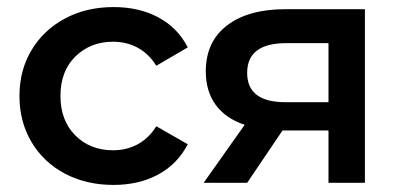

<svg xmlns="http://www.w3.org/2000/svg" viewBox="-20 -517 1129 543"><path d="M301 -497Q374 -497 428.5 -467.5Q483 -438 511 -383L422 -331Q401 -365 369.5 -382Q338 -399 300 -399Q236 -399 193.5 -357.5Q151 -316 151 -246Q151 -176 193 -134Q235 -92 300 -92Q338 -92 369.5 -109Q401 -126 422 -160L511 -109Q482 -53 427.5 -23.5Q373 6 301 6Q224 6 163.5 -26Q103 -58 69 -115.5Q35 -173 35 -245.5Q35 -318 69 -375Q103 -432 163.5 -464.5Q224 -497 301 -497Z M1012 -491V0H909V-148H779L679 0H556L672 -164Q618 -182 590 -220.5Q562 -259 562 -315Q562 -399 622 -445Q682 -491 787 -491ZM679 -311Q679 -228 787 -228H909V-395H790Q679 -395 679 -311Z"/></svg>

Font: Montserrat Ace
Style: Bold
Weight: 600
Designer: Julieta Ulanovsky
Foundry: Julieta Ulanovsky
Version: Version 1